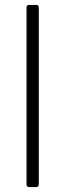

<svg xmlns="http://www.w3.org/2000/svg" viewBox="-20 -762 266 782"><path d="M138 -13Q138 -6 135.5 -3Q133 0 125 0H100Q88 0 88 -11V-731Q88 -742 98 -742H128Q138 -742 138 -731Z"/></svg>

Font: Libre Franklin Thin ExtraLight
Style: Regular
Weight: 250
Version: Version 3.000